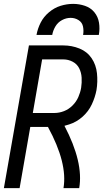

<svg xmlns="http://www.w3.org/2000/svg" viewBox="-24 -969 544 989"><path d="M-4 0 125 -735H302Q346 -735 385.5 -719Q425 -703 448 -669Q471 -635 475.5 -591.5Q480 -548 473 -505Q466 -468 449 -431.5Q432 -395 401 -367.5Q370 -340 332 -328Q320 -324 308 -321Q407 -132 384 0H303Q325 -128 223 -315H132L77 0ZM256 -387Q281 -387 305.5 -396.5Q330 -406 349.5 -425.5Q369 -445 379.5 -469Q390 -493 394 -517Q398 -543 396.5 -569Q395 -595 384 -617Q373 -639 350.5 -651Q328 -663 302 -663H193L145 -387ZM164 -789Q170 -822 185.5 -852.5Q201 -883 228.5 -906Q256 -929 288 -939Q320 -949 353 -949Q384 -949 413.5 -939Q443 -929 462 -906Q481 -883 486 -852Q491 -821 485 -789H404Q408 -811 403.5 -832.5Q399 -854 380.5 -865.5Q362 -877 340 -877Q317 -877 295.5 -865.5Q274 -854 261.5 -833Q249 -812 245 -789Z"/></svg>

Font: Iosevka SS08
Style: Italic
Weight: 400
Italic angle: -10°
Monospace: yes
Designer: Belleve Invis
Foundry: Belleve Invis
Version: 2.1.0; ttfautohint (v1.8.2)